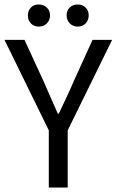

<svg xmlns="http://www.w3.org/2000/svg" viewBox="-21 -833 518 853"><path d="M279.8 0H195.8V-253.9L-1 -655.8H87.9L172.9 -471.2Q189 -435.1 204.1 -399.9Q219.2 -364.7 235.8 -328.1H240.2Q257.8 -365.2 274.4 -400.4Q291 -435.5 306.2 -471.2L390.1 -655.8H477.1L279.8 -253.9ZM324.7 -813Q345.7 -813 359.4 -799.3Q373 -786.1 373 -764.6Q373 -743.2 359.4 -729Q345.7 -714.8 324.7 -714.8Q303.2 -714.8 289.1 -729Q274.9 -743.2 274.9 -764.6Q274.9 -786.1 289.1 -799.8Q303.2 -813.5 324.7 -813ZM103 -764.6Q103 -786.1 116.7 -799.8Q129.9 -813.5 151.4 -813Q172.9 -813 187 -799.3Q201.2 -786.1 201.2 -764.6Q201.2 -743.2 187 -729Q172.9 -714.8 151.4 -714.8Q129.9 -714.8 116.2 -729Q102.5 -743.2 103 -764.6Z"/></svg>

Font: SourceSansPro-Regular
Style: Regular
Weight: 400
Designer: Paul D. Hunt
Foundry: Adobe Systems Incorporated
Version: Version 1.050;PS Version 1.000;hotconv 1.0.70;makeotf.lib2.5